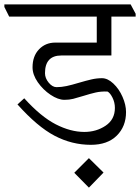

<svg xmlns="http://www.w3.org/2000/svg" viewBox="-47 -660 641 879"><path d="M0 0ZM574 -597V-584H463V-406H234Q159 -406 159 -325Q159 -302 176 -281.5Q193 -261 212 -261Q234 -261 257.5 -266Q281 -271 314 -281Q348 -291 372 -296.5Q396 -302 420 -302Q446 -302 472 -277.5Q498 -253 514 -216.5Q530 -180 530 -147Q530 -81 487.5 -39Q445 3 369 3Q282 3 203 -38.5Q124 -80 33 -182L64 -210Q140 -126 208 -91Q276 -56 339 -56Q394 -56 436.5 -84.5Q479 -113 479 -166Q479 -191 468 -213Q457 -235 445 -241Q415 -242 391 -236.5Q367 -231 335 -221Q306 -212 288 -207.5Q270 -203 248 -203Q219 -203 184.5 -226Q150 -249 126 -283.5Q102 -318 102 -352Q102 -403 131.5 -434Q161 -465 206 -465H396V-584H-5L-27 -628V-640H551ZM427 130 360 199 293 131 360 64Z"/></svg>

Font: Martel Light
Style: Regular
Weight: 300
Designer: Dan Reynolds
Foundry: Dan Reynolds
Version: Version 1.001; ttfautohint (v1.1) -l 5 -r 5 -G 72 -x 0 -D la